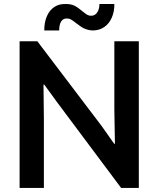

<svg xmlns="http://www.w3.org/2000/svg" viewBox="-20 -922 777 942"><path d="M76.2 -719.7H163.1L479.5 -302.7L540 -216.8H543.9L541 -385.7V-719.7H661.1V0H574.2L259.8 -420.9L197.3 -506.8H193.4L195.3 -336.9V0H76.2ZM300.8 -902.3Q328.1 -902.8 345.7 -893.8Q363.3 -884.8 383.8 -867.2Q399.4 -854.5 407.7 -849.6Q416 -844.7 426.8 -844.7Q445.8 -844.7 456.8 -860.8Q467.8 -877 467.8 -902.3H541Q541.5 -865.7 528.8 -836.2Q516.1 -806.6 492.2 -789.8Q468.3 -772.9 435.5 -772.5Q418 -772.9 403.6 -778.1Q389.2 -783.2 379.6 -789.6Q370.1 -795.9 354.5 -807.6Q338.9 -820.3 329.1 -825.9Q319.3 -831.5 307.6 -831.1Q289.6 -832 279.8 -816.2Q270 -800.3 270.5 -772.5H197.3Q196.8 -810.5 209.2 -840.6Q221.7 -870.6 245.4 -887Q269 -903.3 300.8 -902.3Z"/></svg>

Font: Reddit Sans Vanilla SemiBold
Style: Regular
Weight: 600
Designer: Stephen Hutchings
Foundry: Reddit
Version: Version 1.013